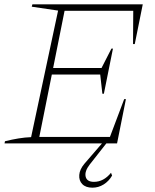

<svg xmlns="http://www.w3.org/2000/svg" viewBox="-20 -664 717 889"><path d="M1 0 3 -10Q35 -18 65.5 -23Q96 -28 124 -29L249 -615L127 -633L130 -644H641L604 -460H596L597 -614H279L226 -349H450L496 -439H503L461 -230H454L444 -319H220L162 -30H489L555 -205H563L522 0ZM408 205Q377 205 361 188.5Q345 172 347 146Q349 120 371 94L466 -16H485L396 97Q371 129 376.5 153.5Q382 178 415 178Q460 178 494 136L499 149Q484 175 460 190Q436 205 408 205Z"/></svg>

Font: Piazzolla Thin
Style: Italic
Weight: 100
Italic angle: -11.3°
Designer: Juan Pablo del Peral
Foundry: Huerta Tipografica
Version: Version 1.330